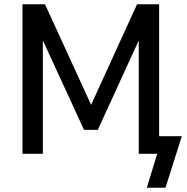

<svg xmlns="http://www.w3.org/2000/svg" viewBox="-20 -725 881 905"><path d="M672 160 721 0H634V-558L644 -556L441 -113H376L173 -554L182 -557V0H86V-705H192L420 -208H399L626 -705H730V-83H837L760 160Z"/></svg>

Font: Nunito Sans 10pt SemiCondensed SemiBold
Style: Regular
Weight: 600
Width: 4
Designer: Vernon Adams
Foundry: Vernon Adams
Version: Version 3.101;gftools[0.9.27]